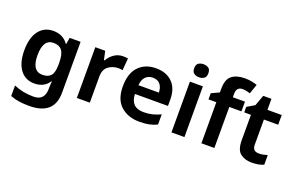

<svg xmlns="http://www.w3.org/2000/svg" viewBox="-115 -1229 2973 1934"><g transform="rotate(20 1371.5 -262.5)"><path d="M300 -441Q363 -441 392 -401.5Q421 -362 421 -270V-252Q421 -168 392 -134Q363 -100 302 -100Q189 -100 189 -269Q189 -441 300 -441ZM258 -554Q159 -554 103 -479Q47 -404 47 -271Q47 -139 102 -64.5Q157 10 255 10Q359 10 412 -71H416Q414 -58 413 -39Q412 -20 412 -4V8Q412 137 292 137Q177 137 81 95V208Q127 226 176 233Q225 240 283 240Q551 240 551 2V-544H434L422 -474H418Q362 -554 258 -554Z M1005 -554Q950 -554 908 -524Q866 -494 842 -451H835L815 -544H709V0H848V-279Q848 -357 895 -391Q942 -425 1000 -425Q1028 -425 1046 -420L1057 -550Q1031 -554 1005 -554Z M1358 -554Q1244 -554 1174 -482Q1104 -410 1104 -268Q1104 -128 1181.5 -59Q1259 10 1380 10Q1441 10 1485 1Q1529 -8 1569 -28V-137Q1524 -116 1481.5 -105.5Q1439 -95 1387 -95Q1250 -95 1245 -238H1599V-307Q1599 -425 1534.5 -489.5Q1470 -554 1358 -554ZM1359 -454Q1414 -454 1440 -420Q1466 -386 1467 -333H1248Q1253 -394 1283 -424Q1313 -454 1359 -454Z M1793 -756Q1762 -756 1739.5 -741Q1717 -726 1717 -686Q1717 -647 1739.5 -631.5Q1762 -616 1793 -616Q1824 -616 1846.5 -631.5Q1869 -647 1869 -686Q1869 -726 1846.5 -741Q1824 -756 1793 -756ZM1862 -544H1723V0H1862Z M2313 -440V-544H2183V-579Q2183 -655 2248 -655Q2273 -655 2293 -650Q2313 -645 2330 -640L2366 -743Q2343 -751 2309 -758Q2275 -765 2234 -765Q2146 -765 2095 -726Q2044 -687 2044 -583V-545L1960 -506V-440H2044V0H2183V-440Z M2622 -101Q2554 -101 2554 -169V-440H2707V-544H2554V-662H2466L2424 -547L2343 -499V-440H2415V-169Q2415 -64 2463.5 -27Q2512 10 2583 10Q2662 10 2713 -14V-117Q2691 -110 2668.5 -105.5Q2646 -101 2622 -101Z"/></g></svg>

Font: Noto Sans UI
Style: Bold
Weight: 700
Designer: Monotype Design Team
Foundry: Monotype Imaging Inc.
Version: Version 1.901